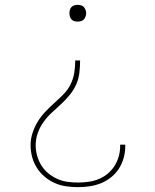

<svg xmlns="http://www.w3.org/2000/svg" viewBox="-20 -558 640 791"><path d="M301 213Q277 213 252.5 209.5Q228 206 205.5 196Q183 186 164 170Q145 154 132 133.5Q119 113 112.5 89Q106 65 106 40Q106 15 114 -10Q122 -35 135.5 -57Q149 -79 166.5 -97.5Q184 -116 203 -133Q222 -150 240.5 -168.5Q259 -187 270.5 -210Q282 -233 286 -258.5Q290 -284 290 -309H310Q310 -284 307 -258Q304 -232 293.5 -209Q283 -186 266.5 -166Q250 -146 231 -128.5Q212 -111 193 -93.5Q174 -76 159 -55Q144 -34 135.5 -9.5Q127 15 127 40Q127 62 133 83.5Q139 105 150.5 123.5Q162 142 179 156Q196 170 216 179Q236 188 257.5 191Q279 194 301 194Q323 194 344.5 191Q366 188 386 180Q406 172 423 158Q440 144 451.5 126Q463 108 469 87Q475 66 475 44Q475 43 475 41.5Q475 40 475 38H496Q496 40 496 41.5Q496 43 496 45Q496 69 489.5 92.5Q483 116 470 136.5Q457 157 437.5 172.5Q418 188 395.5 197Q373 206 349 209.5Q325 213 301 213ZM300 -469Q293 -469 286 -471Q279 -473 274.5 -478Q270 -483 268 -490Q266 -497 266 -504Q266 -510 268 -517Q270 -524 274.5 -529Q279 -534 286 -536Q293 -538 300 -538Q307 -538 314 -536Q321 -534 325.5 -529Q330 -524 332.5 -517Q335 -510 335 -504Q335 -497 332.5 -490Q330 -483 325.5 -478Q321 -473 314 -471Q307 -469 300 -469Z"/></svg>

Font: Iosevka Slab Thin Extended
Style: Regular
Weight: 100
Width: 7
Monospace: yes
Designer: Belleve Invis
Foundry: Belleve Invis
Version: Version 11.1.1; ttfautohint (v1.8.3)